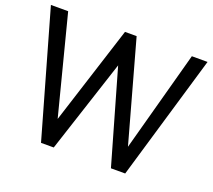

<svg xmlns="http://www.w3.org/2000/svg" viewBox="-121 -873 1144 1032"><g transform="rotate(20 451.5 -357.5)"><path d="M207 0 3.4 -714.8H102.1L247.1 -151.4L427.2 -714.8H493.7L653.3 -140.1L809.6 -714.8H899.4L688.5 0H606.9L454.1 -533.2L279.8 0Z"/></g></svg>

Font: Pontano Sans Medium
Style: Regular
Weight: 500
Designer: Vernon Adams
Foundry: Vernon Adams
Version: Version 2.001